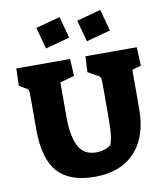

<svg xmlns="http://www.w3.org/2000/svg" viewBox="-98 -1001 950 1096"><g transform="rotate(-10 376.5 -453.5)"><path d="M80 -308V-505Q80 -531 76.5 -539.5Q73 -548 57 -555L25 -574L28 -674H340L345 -575L262 -552V-347Q262 -243 292 -183Q322 -123 395 -123Q419 -123 441.5 -130Q464 -137 480 -149Q490 -172 494 -210.5Q498 -249 498 -314V-505Q498 -531 494 -539.5Q490 -548 473 -555L424 -583L429 -674H726L731 -566L679 -552V-326Q679 -165 596.5 -76Q514 13 364 13Q217 13 148.5 -64.5Q80 -142 80 -308ZM181 -882 322 -920 356 -795 215 -757ZM418 -882 558 -920 592 -795 452 -757Z"/></g></svg>

Font: Suez One
Style: Regular
Weight: 400
Version: Version 1.000